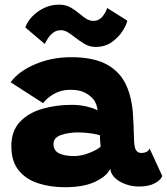

<svg xmlns="http://www.w3.org/2000/svg" viewBox="-20 -776 700 804"><path d="M252 8Q190 8 139 -8.8Q88 -25.5 57.8 -63.2Q27.5 -101 27.5 -164Q27.5 -227.5 63.2 -265.5Q99 -303.5 156.8 -320.2Q214.5 -337 280.5 -337Q315 -337 345.8 -329.2Q376.5 -321.5 388.5 -313.5Q388 -325 383 -338.8Q378 -352.5 369.5 -362Q355.5 -378 333.5 -389Q311.5 -400 273.5 -400Q235.5 -400 205.5 -382.5Q175.5 -365 160.5 -344L24.5 -431.5Q58.5 -478 127.8 -507.2Q197 -536.5 277.5 -536.5Q367.5 -536.5 422 -508.8Q476.5 -481 504 -428.5Q529 -380 536 -309Q538 -281 539.2 -253.8Q540.5 -226.5 541 -199.5Q541.5 -160 549.2 -147.8Q557 -135.5 570.5 -135.5Q598.5 -135.5 606.5 -154L659.5 -39Q653 -22 628 -8.5Q603 5 563 5Q518.5 5 482 -15.8Q445.5 -36.5 441.5 -70Q430 -40.5 381.2 -16.2Q332.5 8 252 8ZM290 -122.5Q321.5 -122.5 355 -136Q388.5 -149.5 401.5 -162Q400 -173 399.2 -186.8Q398.5 -200.5 398.5 -209Q388.5 -213.5 361.2 -217.5Q334 -221.5 306 -221.5Q268 -221.5 236 -210.8Q204 -200 204 -173Q204 -145.5 227 -134Q250 -122.5 290 -122.5ZM86 -661Q94 -685 114.8 -706.8Q135.5 -728.5 164.5 -742.5Q193.5 -756.5 227 -756.5Q256 -756.5 276.2 -744.5Q296.5 -732.5 313 -718.5Q327 -706.5 341 -697.5Q355 -688.5 372 -688.5Q393.5 -688.5 408 -705.5Q422.5 -722.5 429 -742.5L513 -689.5Q510 -673 493.8 -647Q477.5 -621 449 -600.2Q420.5 -579.5 380 -579.5Q354.5 -579.5 333.2 -592.5Q312 -605.5 293.5 -620Q278.5 -632 264 -640.8Q249.5 -649.5 235.5 -649.5Q216 -649.5 202.2 -638.8Q188.5 -628 180 -614.2Q171.5 -600.5 167.5 -592Z"/></svg>

Font: Grandstander ExtraBold
Style: Regular
Weight: 800
Designer: Tyler Finck
Foundry: Etcetera Type Co
Version: Version 1.200; ttfautohint (v1.8.3)